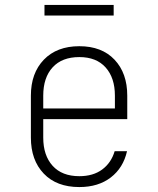

<svg xmlns="http://www.w3.org/2000/svg" viewBox="-20 -747 640 777"><path d="M301 10Q209 10 157 -44.5Q105 -99 105 -190V-360Q105 -451 157.5 -505.5Q210 -560 301 -560Q392 -560 443.5 -505.5Q495 -451 495 -360V-265H155V-190Q155 -118 193 -76Q231 -34 301 -34Q357 -34 393.5 -61Q430 -88 444 -135H494Q479 -68 428.5 -29Q378 10 301 10ZM155 -308H445V-360Q445 -432 407.5 -474Q370 -516 301 -516Q231 -516 193 -474.5Q155 -433 155 -360ZM160 -684V-727H440V-684Z"/></svg>

Font: NKDuy Mono Thin
Style: Regular
Weight: 100
Monospace: yes
Designer: NKDuy
Foundry: NKDuy
Version: Version 2.251; ttfautohint (v1.8.4.7-5d5b)